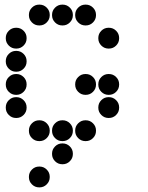

<svg xmlns="http://www.w3.org/2000/svg" viewBox="-20 -615 640 830"><path d="M149 -595Q131 -595 118 -582Q105 -569 105 -551V-549Q105 -531 118 -518Q131 -505 149 -505H151Q169 -505 182 -518Q195 -531 195 -549V-551Q195 -569 182 -582Q169 -595 151 -595ZM249 -595Q231 -595 218 -582Q205 -569 205 -551V-549Q205 -531 218 -518Q231 -505 249 -505H251Q269 -505 282 -518Q295 -531 295 -549V-551Q295 -569 282 -582Q269 -595 251 -595ZM349 -595Q331 -595 318 -582Q305 -569 305 -551V-549Q305 -531 318 -518Q331 -505 349 -505H351Q369 -505 382 -518Q395 -531 395 -549V-551Q395 -569 382 -582Q369 -595 351 -595ZM49 -495Q31 -495 18 -482Q5 -469 5 -451V-449Q5 -431 18 -418Q31 -405 49 -405H51Q69 -405 82 -418Q95 -431 95 -449V-451Q95 -469 82 -482Q69 -495 51 -495ZM449 -495Q431 -495 418 -482Q405 -469 405 -451V-449Q405 -431 418 -418Q431 -405 449 -405H451Q469 -405 482 -418Q495 -431 495 -449V-451Q495 -469 482 -482Q469 -495 451 -495ZM49 -395Q31 -395 18 -382Q5 -369 5 -351V-349Q5 -331 18 -318Q31 -305 49 -305H51Q69 -305 82 -318Q95 -331 95 -349V-351Q95 -369 82 -382Q69 -395 51 -395ZM49 -295Q31 -295 18 -282Q5 -269 5 -251V-249Q5 -231 18 -218Q31 -205 49 -205H51Q69 -205 82 -218Q95 -231 95 -249V-251Q95 -269 82 -282Q69 -295 51 -295ZM349 -295Q331 -295 318 -282Q305 -269 305 -251V-249Q305 -231 318 -218Q331 -205 349 -205H351Q369 -205 382 -218Q395 -231 395 -249V-251Q395 -269 382 -282Q369 -295 351 -295ZM449 -295Q431 -295 418 -282Q405 -269 405 -251V-249Q405 -231 418 -218Q431 -205 449 -205H451Q469 -205 482 -218Q495 -231 495 -249V-251Q495 -269 482 -282Q469 -295 451 -295ZM49 -195Q31 -195 18 -182Q5 -169 5 -151V-149Q5 -131 18 -118Q31 -105 49 -105H51Q69 -105 82 -118Q95 -131 95 -149V-151Q95 -169 82 -182Q69 -195 51 -195ZM449 -195Q431 -195 418 -182Q405 -169 405 -151V-149Q405 -131 418 -118Q431 -105 449 -105H451Q469 -105 482 -118Q495 -131 495 -149V-151Q495 -169 482 -182Q469 -195 451 -195ZM149 -95Q131 -95 118 -82Q105 -69 105 -51V-49Q105 -31 118 -18Q131 -5 149 -5H151Q169 -5 182 -18Q195 -31 195 -49V-51Q195 -69 182 -82Q169 -95 151 -95ZM249 -95Q231 -95 218 -82Q205 -69 205 -51V-49Q205 -31 218 -18Q231 -5 249 -5H251Q269 -5 282 -18Q295 -31 295 -49V-51Q295 -69 282 -82Q269 -95 251 -95ZM349 -95Q331 -95 318 -82Q305 -69 305 -51V-49Q305 -31 318 -18Q331 -5 349 -5H351Q369 -5 382 -18Q395 -31 395 -49V-51Q395 -69 382 -82Q369 -95 351 -95ZM249 5Q231 5 218 18Q205 31 205 49V51Q205 69 218 82Q231 95 249 95H251Q269 95 282 82Q295 69 295 51V49Q295 31 282 18Q269 5 251 5ZM149 105Q131 105 118 118Q105 131 105 149V151Q105 169 118 182Q131 195 149 195H151Q169 195 182 182Q195 169 195 151V149Q195 131 182 118Q169 105 151 105Z"/></svg>

Font: Doto Rounded Black
Style: Regular
Weight: 900
Monospace: yes
Version: Version 1.000